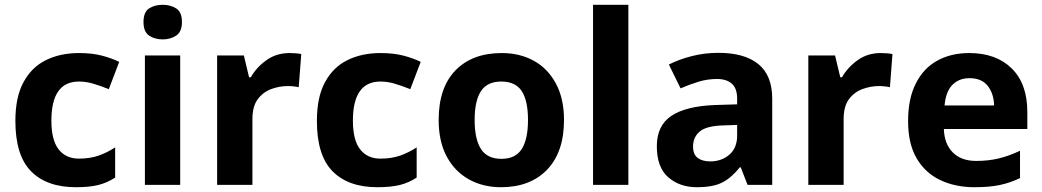

<svg xmlns="http://www.w3.org/2000/svg" viewBox="-20 -780 4397 810"><path d="M299.8 9.8Q177.7 9.8 111.3 -57.1Q44.9 -124 44.9 -270Q44.9 -370.6 79.1 -433.1Q112.8 -496.1 173.3 -526.1Q233.9 -556.2 313 -556.2Q369.1 -556.2 410.6 -545.2Q452.1 -534.2 482.9 -519L439 -403.8Q403.8 -418 373.3 -427Q342.8 -436 313 -436Q196.8 -436 196.8 -271Q196.8 -189 227.3 -149.9Q257.8 -110.8 313 -110.8Q359.9 -110.8 396 -123.5Q432.1 -136.2 465.8 -158.2V-30.8Q432.1 -8.8 394.5 0.5Q356.9 9.8 299.8 9.8Z M666.5 -759.8Q699.2 -759.8 723.4 -744.4Q747.6 -729 747.6 -687Q747.6 -646 723.4 -629.9Q699.2 -613.8 666.5 -613.8Q632.3 -613.8 608.9 -629.9Q585.4 -646 585.4 -687Q585.4 -729 608.9 -744.4Q632.3 -759.8 666.5 -759.8ZM591.3 0V-545.9H740.2V0Z M1201.2 -556.2Q1211.9 -556.2 1227.1 -555.2Q1242.2 -554.2 1251 -551.8L1240.2 -412.1Q1231.9 -414.1 1219 -415.5Q1206.1 -417 1195.8 -417Q1158.2 -417 1123 -403.8Q1087.9 -390.1 1066.4 -360.1Q1044.9 -330.1 1044.9 -277.8V0H896V-545.9H1008.8L1030.8 -454.1H1038.1Q1062 -496.1 1104 -526.1Q1146 -556.2 1201.2 -556.2Z M1571.8 9.8Q1449.7 9.8 1383.3 -57.1Q1316.9 -124 1316.9 -270Q1316.9 -370.6 1351.1 -433.1Q1384.8 -496.1 1445.3 -526.1Q1505.9 -556.2 1585 -556.2Q1641.1 -556.2 1682.6 -545.2Q1724.1 -534.2 1754.9 -519L1710.9 -403.8Q1675.8 -418 1645.3 -427Q1614.7 -436 1585 -436Q1468.8 -436 1468.8 -271Q1468.8 -189 1499.3 -149.9Q1529.8 -110.8 1585 -110.8Q1631.8 -110.8 1668 -123.5Q1704.1 -136.2 1737.8 -158.2V-30.8Q1704.1 -8.8 1666.5 0.5Q1628.9 9.8 1571.8 9.8Z M2359.4 -273.9Q2359.4 -138.2 2288.1 -64.2Q2216.8 9.8 2093.8 9.8Q2017.6 9.8 1958 -23.4Q1898.4 -56.6 1864.5 -119.9Q1830.6 -183.1 1830.6 -273.9Q1830.6 -410.2 1901.6 -483.2Q1972.7 -556.2 2096.7 -556.2Q2173.3 -556.2 2232.4 -523.4Q2291.5 -490.7 2325.4 -427.2Q2359.4 -363.8 2359.4 -273.9ZM1982.4 -273.9Q1982.4 -192.9 2009 -151.4Q2035.6 -109.9 2095.7 -109.9Q2154.8 -109.9 2181.2 -151.4Q2207.5 -192.9 2207.5 -273.9Q2207.5 -355 2181.2 -395.5Q2154.8 -436 2094.7 -436Q2035.6 -436 2009 -395.5Q1982.4 -355 1982.4 -273.9Z M2481.9 -759.8H2630.9V0H2481.9Z M3010.7 -557.1Q3121.1 -557.1 3179.4 -509.5Q3237.8 -461.9 3237.8 -363.8V0H3133.8L3105 -74.2H3101.1Q3065.9 -29.8 3026.9 -10Q2987.8 9.8 2919.9 9.8Q2847.2 9.8 2799.1 -32.2Q2751 -74.2 2751 -163.1Q2751 -250 2812 -291Q2873 -332 2995.1 -336.9L3089.8 -339.8V-363.8Q3089.8 -407.2 3067.4 -427Q3044.9 -446.8 3004.9 -446.8Q2964.8 -446.8 2927 -435.3Q2889.2 -423.8 2851.1 -407.2L2801.8 -507.8Q2845.2 -529.8 2899.2 -543.5Q2953.1 -557.1 3010.7 -557.1ZM3089.8 -208V-252.9L3031.7 -251Q2960 -249 2931.9 -225.1Q2903.8 -201.2 2903.8 -162.1Q2903.8 -127.9 2923.8 -113.5Q2943.8 -99.1 2976.1 -99.1Q3023.9 -99.1 3056.9 -127.4Q3089.8 -155.8 3089.8 -208Z M3695.3 -556.2Q3706.1 -556.2 3721.2 -555.2Q3736.3 -554.2 3745.1 -551.8L3734.4 -412.1Q3726.1 -414.1 3713.1 -415.5Q3700.2 -417 3689.9 -417Q3652.3 -417 3617.2 -403.8Q3582 -390.1 3560.5 -360.1Q3539.1 -330.1 3539.1 -277.8V0H3390.1V-545.9H3502.9L3524.9 -454.1H3532.2Q3556.2 -496.1 3598.1 -526.1Q3640.1 -556.2 3695.3 -556.2Z M4068.8 -556.2Q4182.1 -556.2 4248 -491.5Q4314 -426.8 4314 -308.1V-235.8H3961.9Q3963.9 -172.9 3999.5 -137Q4035.2 -101.1 4098.1 -101.1Q4149.9 -101.1 4193.4 -111.6Q4236.8 -122.1 4283.2 -144V-28.8Q4242.2 -8.8 4198 0.5Q4153.8 9.8 4090.8 9.8Q4009.8 9.8 3946.3 -20.5Q3882.8 -50.8 3846.9 -112.3Q3811 -173.8 3811 -269Q3811 -364.3 3843.8 -428.2Q3876 -492.2 3934.1 -524.2Q3992.2 -556.2 4068.8 -556.2ZM4069.8 -450.2Q4025.9 -450.2 3998 -422.1Q3970.2 -394 3964.8 -335H4173.8Q4172.9 -383.8 4147.5 -417Q4122.1 -450.2 4069.8 -450.2Z"/></svg>

Font: Nokora
Style: Bold
Weight: 700
Designer: Danh Hong
Version: Version 8.000; ttfautohint (v1.8.3)